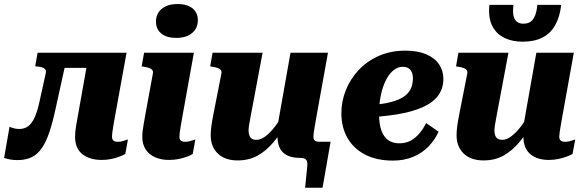

<svg xmlns="http://www.w3.org/2000/svg" viewBox="-24 -768 2841 934"><path d="M168 -272.8Q157.6 -225.6 144.5 -196.7Q131.4 -167.8 113.4 -154.2Q95.4 -140.6 68.8 -140.6Q54.4 -140.6 41.6 -144.4Q28.8 -148.2 22.4 -151.4L-4 0Q6.6 4 22.6 7.4Q38.6 10.8 61 10.8Q101.4 10.8 130.1 -3.4Q158.8 -17.6 179.5 -47.6Q200.2 -77.6 216.1 -124.9Q232 -172.2 246.2 -238L306.4 -511.6H158.8L147.2 -445.6L152.6 -445Q168.2 -443.8 179.2 -440.6Q190.2 -437.4 195.7 -431.2Q201.2 -425 198.8 -413ZM252.6 -437.8H454.6L472.6 -511.6H268.6ZM520.8 -103.4Q520.8 -111 522.3 -123.2Q523.8 -135.4 526.6 -150.9Q529.4 -166.4 531.8 -182L591.6 -511.6H409.4L350.8 -182Q348.4 -168 346 -154.2Q343.6 -140.4 342.4 -127.9Q341.2 -115.4 341.2 -103Q341.2 -46.4 376.6 -18.2Q412 10 470.4 10Q495.8 10 517.4 5.4Q539 0.8 556.6 -5.9Q574.2 -12.6 585.4 -19L598.4 -89.6Q595.2 -88.8 587.5 -86.2Q579.8 -83.6 570.2 -80.9Q560.6 -78.2 549.2 -78.2Q535 -78.2 527.9 -84.3Q520.8 -90.4 520.8 -103.4Z M668.2 -102.8Q668.2 -117 670 -132.3Q671.8 -147.6 675.6 -168.3Q679.4 -189 684.4 -218L719.4 -408.8Q721.8 -420 717.3 -426.6Q712.8 -433.2 702.6 -437Q692.4 -440.8 676.4 -443.2L665 -445.2L677 -511.6H919.2L861.8 -192.8Q858.2 -171.2 855.1 -153.9Q852 -136.6 850.4 -124Q848.8 -111.4 848.8 -102.8Q848.8 -89.8 855.9 -84Q863 -78.2 877.2 -78.2Q888 -78.2 897.9 -80.9Q907.8 -83.6 915.5 -86.2Q923.2 -88.8 926.4 -89.6L913.4 -19Q903.4 -12.6 885.8 -5.9Q868.2 0.8 845.9 5.4Q823.6 10 797.6 10Q760.4 10 731.1 -2.7Q701.8 -15.4 685 -40.4Q668.2 -65.4 668.2 -102.8ZM734.8 -662.6Q734.8 -702 763.1 -725.2Q791.4 -748.4 840.2 -748.4Q886.6 -748.4 912.5 -727.3Q938.4 -706.2 938.4 -669.8Q938.4 -630.4 910.1 -607Q881.8 -583.6 833 -583.6Q786.6 -583.6 760.7 -604.9Q734.8 -626.2 734.8 -662.6Z M1194.6 -198.4Q1190.6 -175.8 1187.9 -160.6Q1185.2 -145.4 1185.2 -132.8Q1185.2 -119.2 1189.1 -108.9Q1193 -98.6 1201.2 -93.2Q1209.4 -87.8 1223.6 -87.8Q1244.2 -87.8 1267.4 -105Q1290.6 -122.2 1314.3 -153.3Q1338 -184.4 1359.8 -227L1376 -176.2Q1342.6 -119.8 1307.2 -77.3Q1271.8 -34.8 1229.4 -11.2Q1187 12.4 1132.4 12.4Q1069.8 12.4 1035.4 -21.3Q1001 -55 1001 -110Q1001 -129.4 1004.1 -153.2Q1007.2 -177 1014.2 -213L1052.8 -408.8Q1055.2 -420 1050.7 -426.6Q1046.2 -433.2 1036 -437Q1025.8 -440.8 1009.8 -443.2L998.4 -445.2L1010 -511.6H1253.4ZM1434.4 0Q1381.6 0 1353.8 -25.4Q1326 -50.8 1326 -104.6Q1326 -109.4 1326.4 -114.1Q1326.8 -118.8 1327.6 -124.1Q1328.4 -129.4 1329.6 -135.6L1319.6 -118.8L1389.2 -511.6H1571.4L1514 -193.4Q1510.4 -171.8 1507.3 -154.5Q1504.2 -137.2 1502.4 -124.1Q1500.6 -111 1500.6 -102.8Q1500.6 -90.6 1507.1 -84.6Q1513.6 -78.6 1527 -78.6H1584.2L1545 145.4H1460.2L1470.6 43Q1472.6 26 1469.6 17Q1466.6 8 1458.1 4Q1449.6 0 1434.4 0Z M1887 13.2Q1809 13.2 1752.9 -15.5Q1696.8 -44.2 1666.7 -96.2Q1636.6 -148.2 1636.6 -217.6Q1636.6 -274.2 1658 -328.5Q1679.4 -382.8 1720 -426.5Q1760.6 -470.2 1818.3 -495.9Q1876 -521.6 1948.2 -521.6Q2008.4 -521.6 2049.5 -503.9Q2090.6 -486.2 2111.7 -455.2Q2132.8 -424.2 2132.8 -384.4Q2132.8 -337.8 2107.7 -303.5Q2082.6 -269.2 2032.1 -246.5Q1981.6 -223.8 1906.3 -211.5Q1831 -199.2 1730.6 -195.6L1740.4 -255Q1808.2 -257.2 1855 -266.4Q1901.8 -275.6 1930.3 -291.6Q1958.8 -307.6 1971.7 -331.3Q1984.6 -355 1984.6 -386.8Q1984.6 -404 1979.2 -416.6Q1973.8 -429.2 1963.1 -436.1Q1952.4 -443 1935.4 -443Q1911.4 -443 1890.7 -426.5Q1870 -410 1854.2 -379.8Q1838.4 -349.6 1829.2 -307.4Q1820 -265.2 1820 -212.8Q1820 -165 1831.2 -133.4Q1842.4 -101.8 1864.4 -86.3Q1886.4 -70.8 1919 -70.8Q1949.4 -70.8 1973.3 -83.7Q1997.2 -96.6 2016 -118.8Q2034.8 -141 2049 -169.2L2109.4 -127.6Q2092.2 -88.4 2061.5 -56.3Q2030.8 -24.2 1987 -5.5Q1943.2 13.2 1887 13.2Z M2390.6 -198.4Q2386.6 -175.8 2383.9 -160.6Q2381.2 -145.4 2381.2 -132.8Q2381.2 -119.2 2385.1 -108.9Q2389 -98.6 2397.2 -93.2Q2405.4 -87.8 2419.6 -87.8Q2440.2 -87.8 2463.4 -105Q2486.6 -122.2 2510.3 -153.3Q2534 -184.4 2555.8 -227L2572 -176.2Q2538.6 -119.8 2503.2 -77.3Q2467.8 -34.8 2425.4 -11.2Q2383 12.4 2328.4 12.4Q2265.8 12.4 2231.4 -21.3Q2197 -55 2197 -110Q2197 -129.4 2200.1 -153.2Q2203.2 -177 2210.2 -213L2248.8 -408.8Q2251.2 -420 2246.7 -426.6Q2242.2 -433.2 2232 -437Q2221.8 -440.8 2205.8 -443.2L2194.4 -445.2L2206 -511.6H2449.4ZM2710 -193.4Q2706.4 -171.8 2703.3 -154.5Q2700.2 -137.2 2698.4 -124.1Q2696.6 -111 2696.6 -102.8Q2696.6 -90.4 2703.7 -84.3Q2710.8 -78.2 2725 -78.2Q2740.8 -78.2 2755 -83.3Q2769.2 -88.4 2774.2 -89.6L2761.2 -19Q2750 -12.6 2732.1 -5.9Q2714.2 0.8 2692.3 5.4Q2670.4 10 2645.6 10Q2588.6 10 2555.3 -18.6Q2522 -47.2 2522 -104.6Q2522 -109.4 2522.4 -114.1Q2522.8 -118.8 2523.6 -124.1Q2524.4 -129.4 2525.6 -135.6L2515.6 -118.8L2585.2 -511.6H2767.4ZM2518 -565.2Q2575 -565.2 2614.3 -585.1Q2653.6 -605 2676.5 -645.1Q2699.4 -685.2 2706 -744.4H2590Q2586.6 -710.2 2578.1 -690.3Q2569.6 -670.4 2556 -661.6Q2542.4 -652.8 2522 -652.8Q2502.8 -652.8 2490.5 -662.2Q2478.2 -671.6 2473.9 -691.7Q2469.6 -711.8 2474 -744.4H2357Q2356 -736.4 2355.5 -729.9Q2355 -723.4 2355 -716.4Q2355 -665.6 2376.1 -631.8Q2397.2 -598 2434.1 -581.6Q2471 -565.2 2518 -565.2Z"/></svg>

Font: Roboto Serif 20pt
Style: Italic
Weight: 400
Italic angle: -10°
Designer: Greg Gazdowicz
Foundry: Commercial Type
Version: Version 1.008